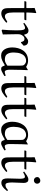

<svg xmlns="http://www.w3.org/2000/svg" viewBox="1315 -2038 735 3405"><g transform="rotate(90 1682.5 -335.5)"><path d="M121 -582 205 -611 212 -606Q208 -563 205 -523.5Q202 -484 201 -440L207 -435H335L340 -431L332 -405L326 -400H207L201 -394V-205Q201 -170 205.5 -135Q210 -100 225.5 -77.5Q241 -55 272 -55Q291 -55 316 -68.5Q341 -82 363 -96L375 -94L382 -79Q348 -47 305 -19Q262 9 218 9Q201 9 180.5 2.5Q160 -4 146 -22Q136 -36 131 -52Q126 -68 124.5 -102Q123 -136 123 -203V-393L117 -400H5L0 -405L7 -429L13 -435H117L123 -441Q123 -479 123 -521Q123 -563 121 -582Z M791 -388 737 -339 725 -344Q721 -365 709 -383.5Q697 -402 672 -402Q641 -402 622 -381Q603 -360 595 -340Q588 -324 587 -294Q586 -264 587 -230.5Q588 -197 588 -170Q588 -95 591 -18L521 3L506 -6Q511 -59 514.5 -121Q518 -183 518 -243Q518 -282 517 -321Q516 -360 507 -386Q498 -412 475 -412Q458 -412 437 -402Q416 -392 397 -381L385 -398Q405 -414 428.5 -431Q452 -448 476 -460.5Q500 -473 520 -473Q554 -473 571 -453Q588 -433 592 -401L602 -397Q617 -411 635.5 -427.5Q654 -444 674 -455.5Q694 -467 712 -467Q783 -467 791 -388Z M1059 -466Q1083 -466 1112.5 -457Q1142 -448 1166 -431L1219 -462L1224 -457Q1218 -348 1218 -239Q1218 -216 1216.5 -184Q1215 -152 1217 -122Q1219 -92 1228 -72Q1237 -52 1257 -52Q1268 -52 1287 -58Q1306 -64 1322 -70L1329 -46Q1309 -34 1286 -20.5Q1263 -7 1241 2.5Q1219 12 1203 12Q1175 12 1163 -5Q1151 -22 1146 -47L1131 -51Q1094 -27 1053 -7.5Q1012 12 968 12Q926 12 898 -6Q870 -24 853 -53Q836 -82 828.5 -116.5Q821 -151 821 -185Q821 -238 834.5 -288Q848 -338 876.5 -378.5Q905 -419 950 -442.5Q995 -466 1059 -466ZM1038 -54Q1067 -54 1094.5 -68Q1122 -82 1144 -99V-329Q1144 -349 1142 -367Q1140 -385 1128 -398Q1115 -412 1097 -421.5Q1079 -431 1060 -431Q1005 -431 965 -393Q948 -377 930.5 -334Q913 -291 911 -215Q910 -184 916 -152.5Q922 -121 939 -95Q955 -70 982.5 -62Q1010 -54 1038 -54Z M1450 -582 1534 -611 1541 -606Q1537 -563 1534 -523.5Q1531 -484 1530 -440L1536 -435H1664L1669 -431L1661 -405L1655 -400H1536L1530 -394V-205Q1530 -170 1534.5 -135Q1539 -100 1554.5 -77.5Q1570 -55 1601 -55Q1620 -55 1645 -68.5Q1670 -82 1692 -96L1704 -94L1711 -79Q1677 -47 1634 -19Q1591 9 1547 9Q1530 9 1509.5 2.5Q1489 -4 1475 -22Q1465 -36 1460 -52Q1455 -68 1453.5 -102Q1452 -136 1452 -203V-393L1446 -400H1334L1329 -405L1336 -429L1342 -435H1446L1452 -441Q1452 -479 1452 -521Q1452 -563 1450 -582Z M1835 -582 1919 -611 1926 -606Q1922 -563 1919 -523.5Q1916 -484 1915 -440L1921 -435H2049L2054 -431L2046 -405L2040 -400H1921L1915 -394V-205Q1915 -170 1919.5 -135Q1924 -100 1939.5 -77.5Q1955 -55 1986 -55Q2005 -55 2030 -68.5Q2055 -82 2077 -96L2089 -94L2096 -79Q2062 -47 2019 -19Q1976 9 1932 9Q1915 9 1894.5 2.5Q1874 -4 1860 -22Q1850 -36 1845 -52Q1840 -68 1838.5 -102Q1837 -136 1837 -203V-393L1831 -400H1719L1714 -405L1721 -429L1727 -435H1831L1837 -441Q1837 -479 1837 -521Q1837 -563 1835 -582Z M2377 -466Q2401 -466 2430.5 -457Q2460 -448 2484 -431L2537 -462L2542 -457Q2536 -348 2536 -239Q2536 -216 2534.5 -184Q2533 -152 2535 -122Q2537 -92 2546 -72Q2555 -52 2575 -52Q2586 -52 2605 -58Q2624 -64 2640 -70L2647 -46Q2627 -34 2604 -20.5Q2581 -7 2559 2.5Q2537 12 2521 12Q2493 12 2481 -5Q2469 -22 2464 -47L2449 -51Q2412 -27 2371 -7.5Q2330 12 2286 12Q2244 12 2216 -6Q2188 -24 2171 -53Q2154 -82 2146.5 -116.5Q2139 -151 2139 -185Q2139 -238 2152.5 -288Q2166 -338 2194.5 -378.5Q2223 -419 2268 -442.5Q2313 -466 2377 -466ZM2356 -54Q2385 -54 2412.5 -68Q2440 -82 2462 -99V-329Q2462 -349 2460 -367Q2458 -385 2446 -398Q2433 -412 2415 -421.5Q2397 -431 2378 -431Q2323 -431 2283 -393Q2266 -377 2248.5 -334Q2231 -291 2229 -215Q2228 -184 2234 -152.5Q2240 -121 2257 -95Q2273 -70 2300.5 -62Q2328 -54 2356 -54Z M2768 -582 2852 -611 2859 -606Q2855 -563 2852 -523.5Q2849 -484 2848 -440L2854 -435H2982L2987 -431L2979 -405L2973 -400H2854L2848 -394V-205Q2848 -170 2852.5 -135Q2857 -100 2872.5 -77.5Q2888 -55 2919 -55Q2938 -55 2963 -68.5Q2988 -82 3010 -96L3022 -94L3029 -79Q2995 -47 2952 -19Q2909 9 2865 9Q2848 9 2827.5 2.5Q2807 -4 2793 -22Q2783 -36 2778 -52Q2773 -68 2771.5 -102Q2770 -136 2770 -203V-393L2764 -400H2652L2647 -405L2654 -429L2660 -435H2764L2770 -441Q2770 -479 2770 -521Q2770 -563 2768 -582Z M3238 -625Q3237 -600 3219.5 -584.5Q3202 -569 3178 -569Q3154 -569 3137 -586Q3120 -603 3120 -627Q3120 -653 3141 -668Q3162 -683 3184 -683Q3210 -683 3224 -665.5Q3238 -648 3238 -625ZM3224 -392 3216 -182Q3216 -127 3225 -96Q3234 -65 3260 -65Q3289 -65 3310.5 -78.5Q3332 -92 3352 -110L3365 -100V-89Q3348 -67 3325.5 -44.5Q3303 -22 3277.5 -7Q3252 8 3224 8Q3203 8 3184.5 0.5Q3166 -7 3155 -31Q3144 -55 3144 -104L3150 -325Q3150 -364 3142.5 -387Q3135 -410 3115 -410Q3099 -410 3076 -399.5Q3053 -389 3035 -378L3022 -396Q3056 -423 3094.5 -447Q3133 -471 3162 -471Q3196 -471 3210 -448Q3224 -425 3224 -392Z"/></g></svg>

Font: Aref Ruqaa Ink
Style: Regular
Weight: 400
Designer: Abdullah Aref
Version: Version 1.005